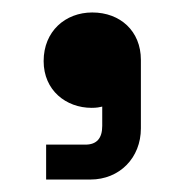

<svg xmlns="http://www.w3.org/2000/svg" viewBox="-20 -162 296 308"><path d="M50 -64C50 -17 86 11 127 11C135 11 140 10 144 9V40C144 60 135 70 117 70H54V126H125C172 126 206 91 206 44V-66C206 -112 173 -142 128 -142C85 -142 50 -112 50 -64Z"/></svg>

Font: Space Text Medium
Style: Regular
Weight: 500
Designer: Florian Karsten (Space Text), Colophon Foundry (Space Mono)
Foundry: Florian Karsten
Version: Version 1.003;PS 001.003;hotconv 1.0.88;makeotf.lib2.5.64775